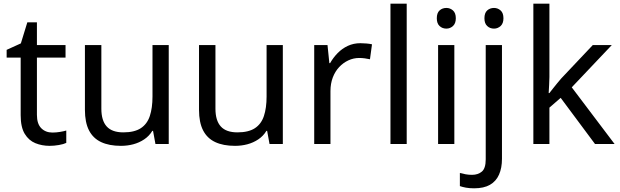

<svg xmlns="http://www.w3.org/2000/svg" viewBox="-20 -780 3358 1040"><path d="M264 -62Q284 -62 305 -65.5Q326 -69 339 -73V-6Q325 1 299 5.5Q273 10 249 10Q207 10 171.5 -4.5Q136 -19 114 -55Q92 -91 92 -156V-468H16V-510L93 -545L128 -659H180V-536H335V-468H180V-158Q180 -109 203.5 -85.5Q227 -62 264 -62Z M894 -536V0H822L809 -71H805Q788 -43 761 -25Q734 -7 702 1.5Q670 10 635 10Q571 10 527.5 -10.5Q484 -31 462 -74Q440 -117 440 -185V-536H529V-191Q529 -127 558 -95Q587 -63 648 -63Q708 -63 742.5 -85.5Q777 -108 791.5 -151.5Q806 -195 806 -257V-536Z M1512 -536V0H1440L1427 -71H1423Q1406 -43 1379 -25Q1352 -7 1320 1.5Q1288 10 1253 10Q1189 10 1145.5 -10.5Q1102 -31 1080 -74Q1058 -117 1058 -185V-536H1147V-191Q1147 -127 1176 -95Q1205 -63 1266 -63Q1326 -63 1360.5 -85.5Q1395 -108 1409.5 -151.5Q1424 -195 1424 -257V-536Z M1932 -546Q1947 -546 1964.5 -544.5Q1982 -543 1995 -540L1984 -459Q1971 -462 1955.5 -464Q1940 -466 1926 -466Q1895 -466 1867 -453Q1839 -440 1817 -416.5Q1795 -393 1782.5 -360Q1770 -327 1770 -286V0H1682V-536H1754L1764 -438H1768Q1785 -468 1809 -492.5Q1833 -517 1864 -531.5Q1895 -546 1932 -546Z M2183 0H2095V-760H2183Z M2441 -536V0H2353V-536ZM2398 -737Q2418 -737 2433.5 -723.5Q2449 -710 2449 -681Q2449 -653 2433.5 -639Q2418 -625 2398 -625Q2376 -625 2361 -639Q2346 -653 2346 -681Q2346 -710 2361 -723.5Q2376 -737 2398 -737Z M2548 240Q2523 240 2504 236.5Q2485 233 2471 228V157Q2486 161 2502 164Q2518 167 2537 167Q2569 167 2590 149.5Q2611 132 2611 83V-536H2699V80Q2699 130 2683 166Q2667 202 2634 221Q2601 240 2548 240ZM2604 -681Q2604 -710 2619 -723.5Q2634 -737 2656 -737Q2676 -737 2691.5 -723.5Q2707 -710 2707 -681Q2707 -653 2691.5 -639Q2676 -625 2656 -625Q2634 -625 2619 -639Q2604 -653 2604 -681Z M2956 -363Q2956 -347 2954.5 -321Q2953 -295 2952 -276H2956Q2962 -284 2974 -299Q2986 -314 2998.5 -329.5Q3011 -345 3020 -355L3191 -536H3294L3077 -307L3309 0H3203L3017 -250L2956 -197V0H2869V-760H2956Z"/></svg>

Font: Noto Sans Ambassadori
Style: Regular
Weight: 400
Designer: Monotype Design Team
Foundry: Monotype Imaging Inc.
Version: Version 2.013